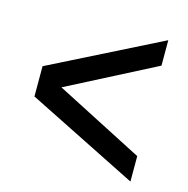

<svg xmlns="http://www.w3.org/2000/svg" viewBox="-81 -582 641 656"><g transform="rotate(15 239.5 -254.0)"><path d="M436 -4 44 -200V-307L436 -504V-414L125 -254L436 -94Z"/></g></svg>

Font: Archivo Narrow
Style: Regular
Weight: 400
Designer: Hector Gatti
Foundry: Omnibus-Type
Version: Version 3.002